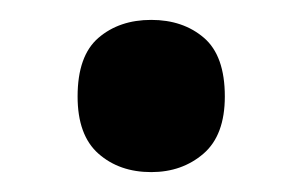

<svg xmlns="http://www.w3.org/2000/svg" viewBox="-20 -449 304 193"><path d="M58 -352Q58 -393 79 -411Q100 -429 132 -429Q164 -429 185 -411Q206 -393 206 -352Q206 -313 184.5 -294.5Q163 -276 132 -276Q100 -276 79 -294.5Q58 -313 58 -352Z"/></svg>

Font: Noto Sans Lao SemiCondensed SemiBold
Style: Regular
Weight: 600
Width: 4
Designer: Monotype Design Team
Foundry: Monotype Imaging Inc.
Version: Version 2.003; ttfautohint (v1.8.4.7-5d5b)